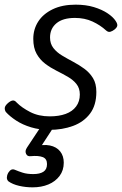

<svg xmlns="http://www.w3.org/2000/svg" viewBox="-22 -539 524 825"><path d="M190 19Q148 19 111.5 8Q75 -3 47.5 -21Q20 -39 3 -58Q-2 -66 -1.5 -75Q-1 -84 11 -95Q22 -105 31.5 -107Q41 -109 50 -98Q72 -76 108 -57.5Q144 -39 192 -39Q231 -39 260 -49.5Q289 -60 305 -81.5Q321 -103 321 -133Q321 -160 306.5 -178Q292 -196 269.5 -209Q247 -222 221 -235Q195 -248 172.5 -265Q150 -282 135.5 -307.5Q121 -333 121 -372Q121 -413 142 -446Q163 -479 204 -499Q245 -519 303 -519Q347 -519 381.5 -508.5Q416 -498 440 -482Q464 -466 475 -449Q483 -437 482 -429Q481 -421 470 -412Q461 -405 452 -402.5Q443 -400 434 -408Q409 -431 375.5 -446.5Q342 -462 300 -462Q248 -462 220.5 -439Q193 -416 193 -378Q193 -351 207.5 -332.5Q222 -314 244.5 -300.5Q267 -287 292.5 -273.5Q318 -260 340.5 -243.5Q363 -227 377.5 -203.5Q392 -180 392 -144Q392 -87 365 -51Q338 -15 292 2Q246 19 190 19ZM118 266Q88 266 60 259.5Q32 253 14 240Q7 233 7.5 223Q8 213 13 204Q20 193 27 190Q34 187 43 191Q57 197 75.5 203Q94 209 121 209Q149 209 164.5 199Q180 189 180 166Q180 143 161.5 136Q143 129 111 132Q102 133 97.5 130.5Q93 128 90 122Q87 115 88 109Q89 103 94 95L163 -9H219L144 106L122 92Q163 80 192 86Q221 92 236.5 111.5Q252 131 252 160Q252 193 234 217Q216 241 186 253.5Q156 266 118 266Z"/></svg>

Font: Playwrite RO Light
Style: Regular
Weight: 300
Version: Version 1.002